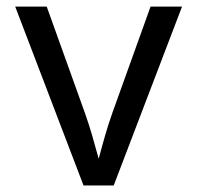

<svg xmlns="http://www.w3.org/2000/svg" viewBox="-20 -566 602 586"><path d="M234.9 0H327.1L535.6 -545.9H439.5L323.2 -222.2C306.2 -174.8 293.5 -127 281.2 -81.5C268.6 -127 255.9 -174.8 238.8 -222.2L122.6 -545.9H26.4Z"/></svg>

Font: Raveo
Style: Regular
Weight: 400
Designer: Jakub Foglar, Rasmus Andersson (Inter)
Foundry: Jakubfoglar.com
Version: Version 1.100;Glyphs 3.2.3 (3260)